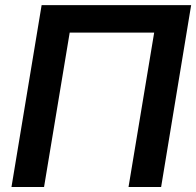

<svg xmlns="http://www.w3.org/2000/svg" viewBox="-20 -748 785 768"><path d="M744.6 -727.5 624.5 0H494.1L596.7 -617.7H258.8L156.2 0H25.9L146.5 -727.5Z"/></svg>

Font: Inter 17pt SemiBold
Style: Italic
Weight: 600
Italic angle: -9.3988°
Version: Version 4.001;git-66647c0bb